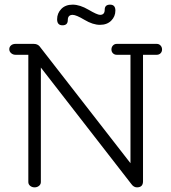

<svg xmlns="http://www.w3.org/2000/svg" viewBox="-20 -797 738 827"><path d="M156 -13Q156 -3 148 3.5Q140 10 129 10Q118 10 110 3.5Q102 -3 102 -13V-561H47Q36 -561 28 -568Q20 -575 20 -585Q20 -595 27.5 -601.5Q35 -608 47 -608H125Q141 -608 150 -598L542 -94V-561H483Q473 -561 466.5 -567.5Q460 -574 460 -584Q460 -594 466.5 -601Q473 -608 483 -608H655Q665 -608 671.5 -601Q678 -594 678 -584Q678 -574 671.5 -567.5Q665 -561 655 -561H596V-16Q596 10 570 10Q556 10 546 -4L156 -506ZM293 -733Q272 -733 272 -710.5Q272 -688 249 -688Q226 -688 226 -714Q226 -740 244 -758.5Q262 -777 293 -777Q324 -777 361.5 -755Q399 -733 411 -733Q431 -733 431 -755Q431 -777 454 -777Q477 -777 477 -751.5Q477 -726 459 -708Q441 -690 410.5 -690Q380 -690 344 -711.5Q308 -733 293 -733Z"/></svg>

Font: Flamenco
Style: Regular
Weight: 400
Designer: Luciano Vergara
Foundry: Luciano Vergara
Version: Version 1.003